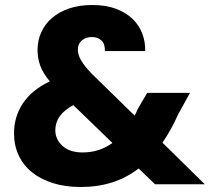

<svg xmlns="http://www.w3.org/2000/svg" viewBox="-20 -736 838 767"><path d="M399 -532Q400 -561 385 -574.5Q370 -588 347 -588Q323 -588 307 -574.5Q291 -561 291 -538Q291 -516 305 -493Q319 -470 347 -441L518 -274Q521 -281 524.5 -287.5Q528 -294 531 -302L568 -365H739L691 -278Q677 -246 661.5 -218.5Q646 -191 629 -166L798 0H599L534 -63Q486 -26 428.5 -7.5Q371 11 302 11Q241 11 191.5 -4.5Q142 -20 107.5 -48Q73 -76 54.5 -115.5Q36 -155 36 -204Q36 -269 71 -322.5Q106 -376 179 -411Q152 -443 141 -473Q130 -503 130 -537Q130 -574 144.5 -606.5Q159 -639 187 -663.5Q215 -688 255.5 -702Q296 -716 349 -716Q403 -716 443 -701Q483 -686 509.5 -660.5Q536 -635 548.5 -601.5Q561 -568 560 -532ZM310 -127Q377 -127 429 -165L273 -316Q201 -278 201 -216Q201 -179 230 -153Q259 -127 310 -127Z"/></svg>

Font: SVN-Poppins
Style: Bold
Weight: 700
Designer: Ninad Kale (Devanagari), Jonny Pinhorn (Latin)
Foundry: Indian Type Foundry
Version: Version 3.200;PS 1.000;hotconv 16.6.54;makeotf.lib2.5.65590